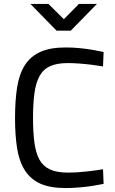

<svg xmlns="http://www.w3.org/2000/svg" viewBox="-20 -941 583 971"><path d="M312 10Q233 10 183.5 -12.5Q134 -35 105.5 -80Q77 -125 66.5 -191Q56 -257 56 -344Q56 -432 66.5 -499Q77 -566 105.5 -611Q134 -656 184 -678.5Q234 -701 312 -701Q348 -701 383.5 -697.5Q419 -694 450.5 -688.5Q482 -683 504 -678L501 -605Q479 -609 447.5 -613Q416 -617 383 -619.5Q350 -622 323 -622Q267 -622 232.5 -606Q198 -590 179.5 -555.5Q161 -521 154 -468.5Q147 -416 147 -344Q147 -273 154 -220.5Q161 -168 179 -134.5Q197 -101 232 -84.5Q267 -68 324 -68Q366 -68 416 -73.5Q466 -79 501 -85L504 -11Q480 -6 448 -1Q416 4 380.5 7Q345 10 312 10ZM266 -786 134 -921H225L303 -844L379 -921H470L338 -786Z"/></svg>

Font: Cairo Play Medium
Style: Regular
Weight: 500
Version: Version 3.119